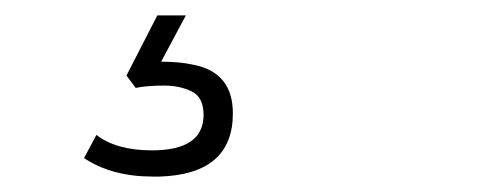

<svg xmlns="http://www.w3.org/2000/svg" viewBox="-20 -20 642 249"><path d="M187 209H178Q125 209 89 185L105 155Q131 175 177 175Q244 175 244 129Q244 106 228.5 98.5Q213 91 193 91Q170 91 156 94L144 78L184 0H221L189 60Q213 60 231 64Q282 74 282 127Q282 206 187 209Z"/></svg>

Font: Tanohe Sans Light
Style: Italic
Weight: 300
Designer: Village Type and Design LLC & Cristiano Sobral
Foundry: Cooper Hewitt Smithsonian Design Museum
Version: Version 1.00;September 29, 2021;FontCreator 13.0.0.2655 64-b